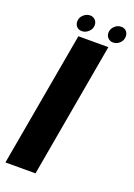

<svg xmlns="http://www.w3.org/2000/svg" viewBox="-166 -844 630 903"><g transform="rotate(20 149.0 -393.0)"><path d="M-16 0H134.5L253.5 -675H103.5ZM110.5 -703Q128 -703 143 -716.8Q158 -730.5 158 -750Q158 -765.5 147.8 -775.8Q137.5 -786 122.5 -786Q104 -786 89.2 -772Q74.5 -758 74.5 -739Q74.5 -723.5 84.2 -713.2Q94 -703 110.5 -703ZM266 -703Q285 -703 299.2 -716.8Q313.5 -730.5 313.5 -750Q313.5 -765.5 303.8 -775.8Q294 -786 278 -786Q259.5 -786 245 -772Q230.5 -758 230.5 -739Q230.5 -723.5 240.8 -713.2Q251 -703 266 -703Z"/></g></svg>

Font: Anybody Condensed
Style: Bold Italic
Weight: 700
Width: 3
Italic angle: -10°
Version: Version 1.113;gftools[0.9.25]